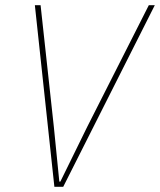

<svg xmlns="http://www.w3.org/2000/svg" viewBox="-20 -718 615 738"><path d="M189 0 114 -698H136L187 -230L208 -20H212L315 -230L552 -698H575L223 0Z"/></svg>

Font: IBM Plex Sans Condensed Thin
Style: Italic
Weight: 100
Width: 3
Italic angle: -11°
Designer: Mike Abbink, Paul van der Laan, Pieter van Rosmalen
Foundry: Bold Monday
Version: Version 1.3